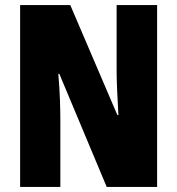

<svg xmlns="http://www.w3.org/2000/svg" viewBox="-20 -785 696 754"><path d="M597 -51H399L213 -495H209Q214 -436 215.5 -390.5Q217 -345 217 -314V-51H59V-765H256L441 -333H445Q442 -387 440 -430.5Q438 -474 438 -506V-765H597Z"/></svg>

Font: Noto Sans Tamil UI ExtraCondensed Black
Style: Regular
Weight: 900
Width: 2
Designer: Jelle Bosma - Monotype Design Team
Foundry: Monotype Imaging Inc.
Version: Version 2.004; ttfautohint (v1.8.4.7-5d5b)